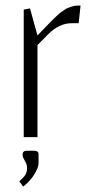

<svg xmlns="http://www.w3.org/2000/svg" viewBox="-20 -502 340 703"><path d="M50.8 162.1Q67.9 146.5 73.5 137Q79.1 127.4 79.1 112.8Q79.1 100.1 71 86.9Q63 73.7 63 67.9V63Q63 49.8 79.1 49.8H104Q121.1 49.8 121.1 62V96.2Q121.1 110.4 106.7 134.8Q92.3 159.2 64.9 181.2ZM268.1 -417H242.2Q196.8 -417 155.8 -376L117.2 -336.9V0H66.9V-466.8L89.8 -471.2L117.2 -372.1L150.9 -407.2Q154.3 -410.6 164.8 -421.4Q175.3 -432.1 178.5 -435.1Q181.6 -438 190.4 -446.3Q199.2 -454.6 203.1 -457Q207 -459.5 215.1 -465.3Q223.1 -471.2 228.5 -472.9Q233.9 -474.6 241.9 -477.5Q250 -480.5 257.8 -481.2Q265.6 -481.9 274.9 -481.9Z"/></svg>

Font: Resagokr
Style: Light
Weight: 300
Designer: gluk
Foundry: gluk
Version: Version 0.95